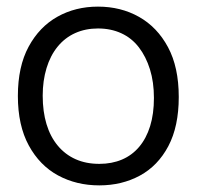

<svg xmlns="http://www.w3.org/2000/svg" viewBox="-20 -547 595 580"><path d="M280 13Q211 13 155.5 -17Q100 -47 67 -107.5Q34 -168 34 -257Q34 -346 66.5 -406Q99 -466 153.5 -496.5Q208 -527 276 -527Q345 -527 400 -496Q455 -465 487.5 -404.5Q520 -344 520 -254Q520 -165 488.5 -105.5Q457 -46 402.5 -16.5Q348 13 280 13ZM280 -52Q318 -52 348.5 -65Q379 -78 400.5 -103.5Q422 -129 433.5 -166Q445 -203 445 -251Q445 -299 433 -337.5Q421 -376 399.5 -404Q378 -432 346.5 -446.5Q315 -461 276 -461Q238 -461 207 -447Q176 -433 154 -406Q132 -379 120.5 -341Q109 -303 109 -258Q109 -210 120.5 -172Q132 -134 154.5 -107Q177 -80 208.5 -66Q240 -52 280 -52Z"/></svg>

Font: Bricolage Grotesque 48pt Condensed ExtraBold Light
Style: Regular
Weight: 300
Version: Version 1.000;gftools[0.9.30]